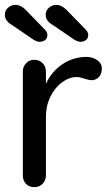

<svg xmlns="http://www.w3.org/2000/svg" viewBox="-23 -770 456 790"><path d="M396 -489Q396 -465 383.5 -452.5Q371 -440 353 -440Q344 -440 326 -446Q305 -453 293 -453Q262 -453 232.5 -431.5Q203 -410 184.5 -372.5Q166 -335 166 -289V-48Q166 -28 152.5 -14Q139 0 118 0Q97 0 84 -13.5Q71 -27 71 -48V-476Q71 -496 84.5 -510Q98 -524 118 -524Q139 -524 152.5 -510Q166 -496 166 -476V-425Q188 -474 232 -504.5Q276 -535 332 -536Q358 -536 377 -522.5Q396 -509 396 -489ZM116 -606 25 -668Q-3 -684 -3 -709Q-3 -727 10.5 -738.5Q24 -750 41 -750Q62 -750 82 -730L161 -649Q172 -638 172 -626Q172 -613 163 -605.5Q154 -598 140 -598Q130 -598 116 -606ZM284 -606 193 -668Q165 -684 165 -709Q165 -727 178.5 -738.5Q192 -750 208 -750Q230 -750 250 -730L329 -649Q340 -638 340 -626Q340 -613 331 -605.5Q322 -598 308 -598Q298 -598 284 -606Z"/></svg>

Font: Quicksand Medium
Style: Regular
Weight: 500
Designer: Andrew Paglinawan
Foundry: Andrew Paglinawan
Version: Version 3.000